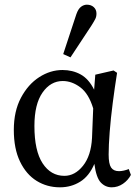

<svg xmlns="http://www.w3.org/2000/svg" viewBox="-20 -787 593 820"><path d="M127 -249Q127 -143 162 -89.5Q197 -36 255 -36Q300 -36 334.5 -79Q369 -122 373 -198L378 -324Q359 -387 323 -414Q287 -441 248 -441Q196 -441 161.5 -391.5Q127 -342 127 -249ZM236 13Q181 13 136.5 -14.5Q92 -42 65.5 -97Q39 -152 39 -232Q39 -312 69.5 -369.5Q100 -427 147.5 -457.5Q195 -488 247 -488Q290 -488 324.5 -469Q359 -450 382 -404L387 -468L465 -486L480 -476Q470 -413 461.5 -347.5Q453 -282 448.5 -224Q444 -166 444 -127Q444 -87 454.5 -71.5Q465 -56 488 -56Q498 -56 509 -58.5Q520 -61 530 -65L539 -40Q527 -17 505 -2Q483 13 457 13Q430 13 410.5 -7.5Q391 -28 383 -87Q361 -35 322.5 -11Q284 13 236 13ZM250 -556 306 -726Q314 -749 326 -758Q338 -767 351 -767Q369 -767 380.5 -756.5Q392 -746 392 -729Q392 -716 387 -706Q382 -696 370 -677L281 -542Z"/></svg>

Font: Source Serif Pro
Style: Regular
Weight: 400
Designer: Frank Grießhammer
Foundry: Adobe Systems Incorporated
Version: Version 3.001;hotconv 1.0.111;makeotfexe 2.5.65597